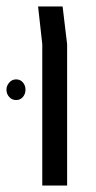

<svg xmlns="http://www.w3.org/2000/svg" viewBox="-38 -575 297 595"><path d="M93 0V-438L80 -555H156L170 -438V0ZM12 -329Q25 -329 33 -319.5Q41 -310 41 -297Q41 -284 33 -274.5Q25 -265 12 -265Q-1 -265 -9.5 -274.5Q-18 -284 -18 -297Q-18 -309 -9.5 -319Q-1 -329 12 -329Z"/></svg>

Font: Assistant
Style: Regular
Weight: 400
Designer: Hebrew By Ben Nathan, Latin by Paul Hunt
Version: Version 3.000